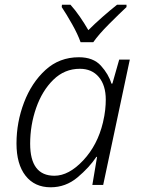

<svg xmlns="http://www.w3.org/2000/svg" viewBox="-20 -785 598 815"><path d="M195 10Q259 10 309 -32Q359 -74 389 -119H392L372 0H418L531 -532H486L457 -430H453Q441 -470 408.5 -506Q376 -542 315 -542Q232 -542 173 -488Q114 -434 82 -350Q50 -266 50 -176Q50 -88 88.5 -39Q127 10 195 10ZM211 -39Q108 -39 108 -175Q108 -254 133.5 -327Q159 -400 206.5 -446.5Q254 -493 319 -493Q370 -493 399.5 -458Q429 -423 429 -362Q429 -342 426.5 -318.5Q424 -295 417 -265Q394 -169 333 -104Q272 -39 211 -39ZM322 -606H376Q399 -639 443.5 -683.5Q488 -728 517 -755V-765H477Q448 -742 415.5 -713.5Q383 -685 355 -657Q339 -685 319 -714Q299 -743 279 -765H243L242 -755Q262 -725 286 -682.5Q310 -640 322 -606Z"/></svg>

Font: Noto Sans UI Light
Style: Italic
Weight: 300
Italic angle: -12°
Designer: Monotype Design Team
Foundry: Monotype Imaging Inc.
Version: Version 1.901